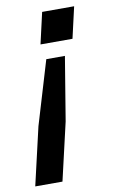

<svg xmlns="http://www.w3.org/2000/svg" viewBox="-103 -544 467 792"><g transform="rotate(-10 130.5 -148.0)"><path d="M266 -500 236 -369H102L132 -500ZM93 204H-21L35 -38L115 -305H193L149 -38Z"/></g></svg>

Font: CBA Beacon Sans Bold
Style: Italic
Weight: 700
Italic angle: -13°
Designer: Wei Huang
Foundry: Wei Huang
Version: Version 1.002